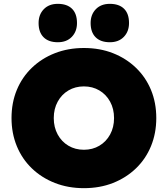

<svg xmlns="http://www.w3.org/2000/svg" viewBox="-20 -970 874 1000"><path d="M417 10Q335 10 266 -17Q197 -44 146 -93Q95 -142 67.5 -209Q40 -276 40 -355Q40 -435 67.5 -501.5Q95 -568 146 -617Q197 -666 266 -693Q335 -720 417 -720Q500 -720 568.5 -693Q637 -666 688 -617Q739 -568 766.5 -501.5Q794 -435 794 -355Q794 -276 766.5 -209Q739 -142 688 -93Q637 -44 568.5 -17Q500 10 417 10ZM417 -190Q462 -190 497.5 -211Q533 -232 553.5 -269.5Q574 -307 574 -355Q574 -403 553.5 -440.5Q533 -478 497.5 -499Q462 -520 417 -520Q372 -520 336.5 -499Q301 -478 280.5 -440.5Q260 -403 260 -355Q260 -307 280.5 -269.5Q301 -232 336.5 -211Q372 -190 417 -190ZM552 -750Q504 -750 478 -776Q452 -802 452 -850Q452 -894 479 -922Q506 -950 552 -950Q600 -950 626 -924.5Q652 -899 652 -850Q652 -806 625 -778Q598 -750 552 -750ZM281 -750Q233 -750 207 -776Q181 -802 181 -850Q181 -894 208 -922Q235 -950 281 -950Q329 -950 355 -924.5Q381 -899 381 -850Q381 -806 354 -778Q327 -750 281 -750Z"/></svg>

Font: Lexend Black
Style: Regular
Weight: 900
Designer: Bonnie Shaver-Troup, Thomas Jockin
Foundry: Lexend
Version: Version 1.007; ttfautohint (v1.8.3)